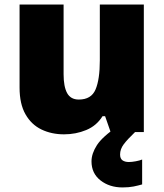

<svg xmlns="http://www.w3.org/2000/svg" viewBox="-20 -573 710 833"><path d="M604 -553.2V0H460L436 -68.8H424.8Q398.9 -27.3 354 -8.8Q309.1 9.8 257.8 9.8Q203.6 9.8 159.9 -11.2Q116.2 -32.2 90.6 -77.1Q64.9 -122.1 64.9 -192.9V-553.2H255.9V-251Q255.9 -197.3 271.2 -169.2Q286.6 -141.1 321.8 -141.1Q376 -141.1 394.5 -184.8Q413.1 -228.5 413.1 -311V-553.2ZM501 97.2Q501 115.2 511.5 122.6Q522 129.9 539.1 129.9Q551.8 129.9 569.1 126.7Q586.4 123.5 596.7 119.1V227.1Q580.1 231.9 559.6 236.1Q539.1 240.2 511.7 240.2Q455.1 240.2 416 209.7Q377 179.2 377 127Q377 93.3 400.6 56.6Q424.3 20 490.7 -24.9L565.9 0Q532.2 32.2 516.6 53.2Q501 74.2 501 97.2Z"/></svg>

Font: Open Sans ExtraBold
Style: Regular
Weight: 800
Designer: Monotype Design Team
Foundry: Monotype Imaging Inc.
Version: Version 3.003; ttfautohint (v1.8.4)